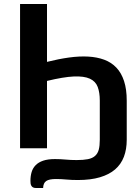

<svg xmlns="http://www.w3.org/2000/svg" viewBox="-20 -743 690 962"><path d="M80.5 -723H215.5V-433Q273.5 -447.5 325.8 -454.8Q378 -462 422.2 -459.5Q466.5 -457 502.2 -443.8Q538 -430.5 563 -404.2Q588 -378 601.5 -337Q615 -296 615 -238.5V-42.5Q615 5 600.8 42.5Q586.5 80 556.8 105.8Q527 131.5 480.8 145.2Q434.5 159 370.5 159Q338.5 159 312.2 156.5Q286 154 260.5 154Q226.5 154 211.8 163.8Q197 173.5 196 199H161Q151 199 145.2 195.8Q139.5 192.5 136.8 187.2Q134 182 133.2 175.8Q132.5 169.5 132.5 163Q132.5 139 138.5 119Q144.5 99 158.8 84.5Q173 70 196.5 62Q220 54 255.5 54Q282 54 308.5 56.5Q335 59 364 59Q398 59 420.5 54.5Q443 50 456.2 38.2Q469.5 26.5 474.8 7Q480 -12.5 480 -42.5V-239Q480 -279.5 469.5 -307.5Q459 -335.5 430 -348.8Q401 -362 349.5 -359.8Q298 -357.5 215.5 -337.5V0H80.5Z"/></svg>

Font: Lato
Style: Bold
Weight: 700
Designer: Lukasz Dziedzic
Foundry: tyPoland Lukasz Dziedzic
Version: Version 2.007; 2014-02-27